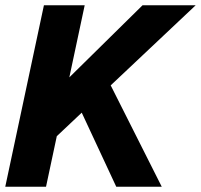

<svg xmlns="http://www.w3.org/2000/svg" viewBox="-31 -710 764 730"><path d="M138 -148 183 -367 511 -690H713ZM-11 0 136 -690H291L144 0ZM411 0 267 -309 375 -415 584 0Z"/></svg>

Font: Radio Canada Big
Style: Bold Italic
Weight: 700
Italic angle: -12°
Designer: Étienne Aubert Bonn
Foundry: Coppers and Brasses
Version: Version 1.001